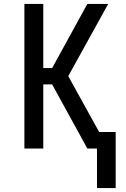

<svg xmlns="http://www.w3.org/2000/svg" viewBox="-20 -755 640 976"><path d="M568 201H473V0H424L245 -326H200V0H104V-735H200V-409H245L424 -735H530L327 -368L484 -84H568Z"/></svg>

Font: Iosevka Fixed Medium Extended
Style: Regular
Weight: 500
Width: 7
Monospace: yes
Designer: Belleve Invis
Foundry: Belleve Invis
Version: Version 24.1.1; ttfautohint (v1.8.4)